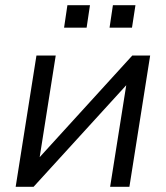

<svg xmlns="http://www.w3.org/2000/svg" viewBox="-20 -715 635 735"><path d="M40 0 119.5 -502.3H193.3L125.8 -74.8L98.1 -76.3L486.3 -502.3H554.8L475.4 0H401.6L469.5 -428.1L497.7 -426.5L108.6 0ZM399.4 -609.2 412.2 -695H498.5L485.3 -609.2ZM225.3 -609.2 238 -695H324.4L311.6 -609.2Z"/></svg>

Font: Mulish ExtraLight
Style: Italic
Weight: 200
Italic angle: -9°
Designer: Vernon Adams
Foundry: Vernon Adams
Version: Version 3.603